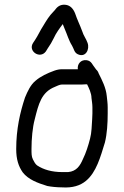

<svg xmlns="http://www.w3.org/2000/svg" viewBox="-20 -755 535 829"><path d="M178 -533 186 -546C197.6 -562.8 203 -572 212 -590C222 -612.4 236.9 -632.2 251 -651C253.7 -643.7 256.3 -637 259 -631C270 -606.2 277 -580.1 291 -558C299.4 -544 300.1 -528.4 315.5 -521C349.9 -504.5 368.4 -542.3 358 -570C352.2 -587.3 340.8 -600.6 335 -620C324.8 -648.2 313.8 -668.5 304 -698C295.3 -719.3 282.3 -731.3 265 -734C247.7 -736.7 233.3 -731.3 222 -718C219.3 -714 215.3 -709.3 210 -704C192.2 -686.2 180.1 -665.8 167 -644C152.8 -622.6 145.2 -603.3 131 -582L123 -570C99.2 -534.2 152.8 -498.3 178 -533ZM379 -292V-265C379 -257 378.7 -249 378 -241C376.1 -213.7 375.8 -181.9 369 -157C361.5 -127.1 350.8 -93.6 338 -68C325.9 -39.7 310.5 -15.3 274 -12H249C203.7 -12 167.4 -22.7 140 -41C132.4 -46.7 127 -57 122 -67C115.8 -79.4 116 -93 116 -112C116 -155.1 120.4 -204.7 130 -240C146.6 -306.5 158.7 -356.7 217 -380C224.7 -383.1 237.4 -390 247 -390H333C340.3 -390 346.3 -390.3 351 -391H356C363.1 -376.7 375 -352.7 375 -332C376.2 -320.8 379 -306.1 379 -292ZM316 -456H247C237 -456 226.3 -454 215 -450C184.1 -438.8 155.4 -425.6 133 -406C112 -388.8 99.2 -360.9 88 -334C66.5 -269.5 50 -197.4 50 -111.5C50 -67.2 59.7 -37.4 78 -11C101.9 20.1 141.6 34.9 184 48C201.4 51.5 226.8 54 248 54C292.5 57 326.1 46.7 351 26C396 -11.1 413.7 -77.3 433 -140C442.1 -176.5 445 -222.2 445 -265V-292C445 -307.6 442.6 -325.5 441 -340C437.7 -376.2 420.3 -409.4 407 -436C406.3 -436.7 406 -437.3 406 -438C404 -444.7 400.3 -450.3 395 -455C390.3 -461.7 386 -467.7 382 -473L376 -482C370.7 -489.3 363.5 -493.7 354.5 -495C329.3 -498.7 312.9 -478.4 316 -456Z"/></svg>

Font: HoneyBee
Style: Reg
Weight: 400
Foundry: Cannot Into Space Fonts
Version: Version 0.89